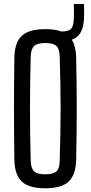

<svg xmlns="http://www.w3.org/2000/svg" viewBox="-20 -956 464 982"><path d="M211.5 7Q128.5 7 91.8 -27Q55 -61 53.5 -139Q52.5 -213 52 -277Q51.5 -341 51.5 -401.8Q51.5 -462.5 52 -525.8Q52.5 -589 53.5 -661Q55 -739.5 91.8 -773.2Q128.5 -807 211.5 -807Q294 -807 330.8 -773.2Q367.5 -739.5 369.5 -661Q371 -589 371.8 -525.8Q372.5 -462.5 372.5 -401.8Q372.5 -341 371.8 -277Q371 -213 369.5 -139Q367.5 -61 330.8 -27Q294 7 211.5 7ZM211.5 -64.5Q253 -64.5 269 -79.8Q285 -95 285.5 -135Q287.5 -210.5 288.8 -274.8Q290 -339 290 -399.8Q290 -460.5 288.8 -525Q287.5 -589.5 285.5 -664.5Q285 -705 269 -720.5Q253 -736 211.5 -736Q170.5 -736 154.2 -720.5Q138 -705 137 -664.5Q135 -591 134.2 -527.2Q133.5 -463.5 133.5 -402.8Q133.5 -342 134.2 -277Q135 -212 137 -135Q138 -95 154.2 -79.8Q170.5 -64.5 211.5 -64.5ZM300 -746Q296 -746 290.8 -746.8Q285.5 -747.5 280 -748V-795Q287 -795 291.5 -795Q296 -795 300 -795Q333 -796 344.5 -809.2Q356 -822.5 357.5 -859Q358 -869 358.2 -883Q358.5 -897 358.2 -911.2Q358 -925.5 357.5 -935.5H409.5Q410 -925.5 410.2 -911.2Q410.5 -897 410.2 -883Q410 -869 409.5 -859Q406.5 -801 380.2 -773.5Q354 -746 300 -746Z"/></svg>

Font: Big Shoulders
Style: Regular
Weight: 400
Designer: Patric King
Foundry: XO Type Co
Version: Version 2.002